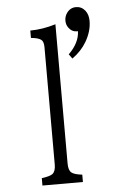

<svg xmlns="http://www.w3.org/2000/svg" viewBox="-58 -897 616 939"><g transform="rotate(-5 250.0 -427.5)"><path d="M111.8 0V-36.1Q153.3 -42 165.5 -51.8Q180.7 -64.5 180.7 -96.2V-673.3Q180.7 -700.7 168.5 -710Q155.3 -720.7 118.7 -724.1V-760.3Q178.2 -760.3 243.7 -780.3V-96.2Q243.7 -64 257.8 -51.8Q271.5 -40.5 310.5 -36.1V0ZM295.9 -627.9Q349.1 -680.2 350.6 -736.8Q347.2 -736.8 344.2 -736.8Q320.8 -736.8 305.2 -758.3Q293.9 -772.9 293.9 -793.5Q293.9 -813.5 305.2 -830.1Q322.3 -855 351.1 -855Q378.4 -855 396 -833Q411.6 -813 411.6 -782.2Q411.6 -731.4 381.8 -680.7Q356.9 -638.2 312 -606Z"/></g></svg>

Font: BIZ UDMincho
Style: Regular
Weight: 400
Monospace: yes
Designer: TypeBank Co., Ltd.
Foundry: Morisawa Inc.
Version: Version 1.06